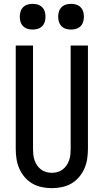

<svg xmlns="http://www.w3.org/2000/svg" viewBox="-20 -972 540 1000"><path d="M250 8Q224 8 197.5 2.5Q171 -3 148.5 -16Q126 -29 108.5 -49.5Q91 -70 80.5 -94Q70 -118 66 -144Q62 -170 62 -196V-735H152V-196Q152 -181 153.5 -166.5Q155 -152 160 -137.5Q165 -123 173.5 -110.5Q182 -98 194 -89Q206 -80 220.5 -76Q235 -72 250 -72Q265 -72 279.5 -76Q294 -80 306 -89Q318 -98 326.5 -110.5Q335 -123 340 -137.5Q345 -152 346.5 -166.5Q348 -181 348 -196V-735H438V-196Q438 -170 434 -144Q430 -118 419.5 -94Q409 -70 391.5 -49.5Q374 -29 351.5 -16Q329 -3 302.5 2.5Q276 8 250 8ZM350 -818Q336 -818 323 -822Q310 -826 300.5 -835.5Q291 -845 287 -858Q283 -871 283 -885Q283 -899 287 -912Q291 -925 300.5 -934.5Q310 -944 323 -948Q336 -952 350 -952Q364 -952 377 -948Q390 -944 399.5 -934.5Q409 -925 413 -912Q417 -899 417 -885Q417 -871 413 -858Q409 -845 399.5 -835.5Q390 -826 377 -822Q364 -818 350 -818ZM150 -818Q136 -818 123 -822Q110 -826 100.5 -835.5Q91 -845 87 -858Q83 -871 83 -885Q83 -899 87 -912Q91 -925 100.5 -934.5Q110 -944 123 -948Q136 -952 150 -952Q164 -952 177 -948Q190 -944 199.5 -934.5Q209 -925 213 -912Q217 -899 217 -885Q217 -871 213 -858Q209 -845 199.5 -835.5Q190 -826 177 -822Q164 -818 150 -818Z"/></svg>

Font: Iosevka SS10 Medium
Style: Regular
Weight: 500
Monospace: yes
Designer: Belleve Invis
Foundry: Belleve Invis
Version: Version 28.0.6; ttfautohint (v1.8.4)